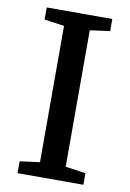

<svg xmlns="http://www.w3.org/2000/svg" viewBox="-85 -796 573 848"><g transform="rotate(10 202.0 -371.5)"><path d="M144 -64.9V-676.3L54.7 -689V-743.2H348.6V-689L259.3 -676.8V-64.9L350.1 -51.8V0H54.7V-53.2Z"/></g></svg>

Font: Merriweather
Style: Regular
Weight: 400
Designer: Eben Sorkin
Foundry: Eben Sorkin
Version: Version 1.584; ttfautohint (v1.8.1)